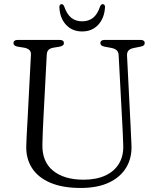

<svg xmlns="http://www.w3.org/2000/svg" viewBox="-20 -893 760 928"><path d="M571.5 -288.5 553.5 -626Q552.5 -642 544 -650Q535.5 -658 517.5 -661.5L485 -667.5Q474.5 -670 469.8 -674Q465 -678 465 -685Q465 -692 470.2 -696Q475.5 -700 484.5 -700H660Q669.5 -700 674.5 -696Q679.5 -692 679.5 -685Q679.5 -678 674.8 -673.8Q670 -669.5 659 -667.5L629 -661.5Q609.5 -658 601.2 -648.8Q593 -639.5 594 -624L611 -288.5Q612 -263.5 613.2 -239.8Q614.5 -216 615.5 -190.5Q618 -130.5 590.5 -84Q563 -37.5 507.5 -11Q452 15.5 369.5 15.5Q282.5 15.5 223.2 -9.8Q164 -35 134.5 -81Q105 -127 107 -188.5Q107.5 -204 108.5 -227.8Q109.5 -251.5 111 -276.5Q112.5 -301.5 113.5 -320.5L129.5 -628Q130.5 -643 122 -651.2Q113.5 -659.5 96.5 -662.5L65.5 -667.5Q45 -671.5 45 -684.5Q45 -692 50.2 -696Q55.5 -700 65 -700H269Q279 -700 284 -696Q289 -692 289 -684.5Q289 -678 284.2 -674Q279.5 -670 268.5 -667.5L238 -662.5Q222 -659.5 214.5 -652Q207 -644.5 206 -629L190 -323.5Q188 -285.5 186.8 -255Q185.5 -224.5 185 -198Q182 -113 235.5 -68.8Q289 -24.5 384 -24.5Q446 -24.5 489.5 -44.8Q533 -65 555.5 -102.8Q578 -140.5 575.5 -193Q574.5 -225.5 573.5 -247.5Q572.5 -269.5 571.5 -288.5ZM377 -790Q409 -790 430.2 -807.2Q451.5 -824.5 464 -862.5Q466.5 -868 469.8 -870.5Q473 -873 476.5 -873Q481.5 -873 484.8 -869Q488 -865 487.5 -857.5Q484.5 -805.5 454.8 -773.2Q425 -741 377 -741Q329 -741 299.2 -773.2Q269.5 -805.5 267 -857.5Q266.5 -865 269.8 -869Q273 -873 278 -873Q281.5 -873 284.5 -870.5Q287.5 -868 290 -862.5Q303 -824.5 324.2 -807.2Q345.5 -790 377 -790Z"/></svg>

Font: Fraunces 48pt Soft Wonky Light
Style: Regular
Weight: 300
Version: Version 1.000;[b76b70a41]